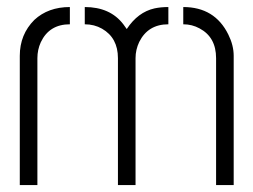

<svg xmlns="http://www.w3.org/2000/svg" viewBox="-20 -534 731 554"><path d="M37.1 0V-373Q37.1 -434.6 79.1 -476.6Q119.1 -513.7 181.6 -513.7V-463.9Q122.1 -463.9 97.7 -412.1Q87.9 -390.6 87.9 -366.2V0ZM224.6 -463.9V-513.7Q297.9 -513.7 335.9 -463.9Q340.8 -457 345.7 -450.2Q377.9 -499 425.8 -509.8Q444.3 -513.7 465.8 -513.7V-463.9Q407.2 -463.9 381.8 -413.1Q371.1 -390.6 371.1 -366.2V0H320.3V-366.2Q320.3 -424.8 274.4 -451.2Q252 -463.9 224.6 -463.9ZM508.8 -463.9V-513.7Q599.6 -513.7 638.7 -434.6Q654.3 -403.3 654.3 -373V0H603.5V-366.2Q603.5 -426.8 555.7 -452.1Q534.2 -463.9 508.8 -463.9Z"/></svg>

Font: Post No Bills Colombo
Style: Regular
Weight: 500
Designer: Kosala Senevirathne, Siva Puranthara, Lasantha Premarathna, Tharique Azeez
Foundry: Mooniak
Version: Version 1.220 ; ttfautohint (v1.5)